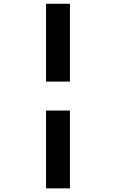

<svg xmlns="http://www.w3.org/2000/svg" viewBox="-20 -865 626 1036"><path d="M228.5 151.4H357.4V-268.6H228.5ZM228.5 -424.8H357.4V-844.7H228.5Z"/></svg>

Font: Cascadia Code
Style: Bold
Weight: 700
Monospace: yes
Designer: Aaron Bell
Foundry: Saja Typeworks
Version: Version 2404.023